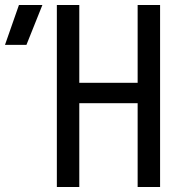

<svg xmlns="http://www.w3.org/2000/svg" viewBox="-135 -750 755 770"><path d="M-115 -570 -59 -730H35L-29 -570ZM93 0V-730H183V-418H417V-730H507V0H417V-336H183V0Z"/></svg>

Font: JetBrains Mono
Style: Regular
Weight: 400
Monospace: yes
Designer: Philipp Nurullin, Konstantin Bulenkov
Foundry: JetBrains
Version: Version 2.305